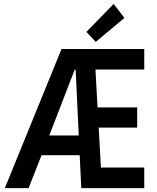

<svg xmlns="http://www.w3.org/2000/svg" viewBox="-20 -973 814 993"><path d="M4.9 0 298.3 -719.7H379.4L382.8 -612.3H366.2L221.7 -238.3L127.9 0ZM164.6 -170.4V-272.5H452.1V-170.4ZM400.4 0 389.2 -230.5 366.2 -719.7H726.1V-613.3H473.6L502 -106.4H726.1V0ZM481.9 -313 474.1 -417.5H689.5V-313ZM475.1 -756.3 426.8 -808.1 567.9 -952.6 623.5 -880.4Z"/></svg>

Font: Reddit Sans Condensed SemiBold
Style: Regular
Weight: 600
Designer: Stephen Hutchings
Foundry: Reddit
Version: Version 1.014